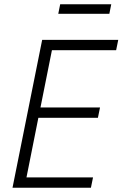

<svg xmlns="http://www.w3.org/2000/svg" viewBox="-20 -886 578 906"><path d="M39 0 179 -698H538L528 -649H225L171 -379H452L442 -330H161L105 -49H419L409 0ZM264 -866H505L496 -821H255Z"/></svg>

Font: IBM Plex Sans Condensed Light
Style: Italic
Weight: 300
Width: 3
Italic angle: -11°
Designer: Mike Abbink, Paul van der Laan, Pieter van Rosmalen
Foundry: Bold Monday
Version: Version 1.3